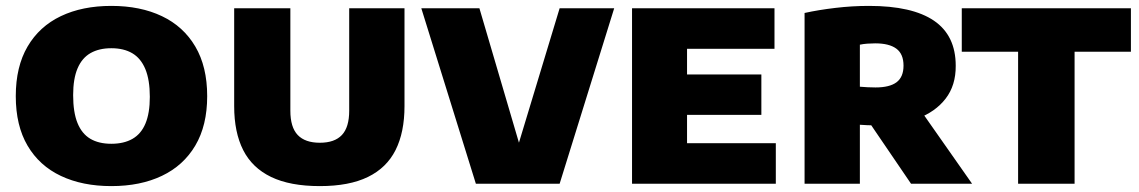

<svg xmlns="http://www.w3.org/2000/svg" viewBox="-20 -623 3861 651"><path d="M357.5 8Q259.5 8 186.5 -26.5Q113.5 -61 73.5 -129Q33.5 -197 33.5 -297Q33.5 -397 73.5 -465.2Q113.5 -533.5 186.2 -568.2Q259 -603 357.5 -603Q456 -603 529 -568.2Q602 -533.5 642.2 -465.2Q682.5 -397 682.5 -297Q682.5 -197.5 642.2 -129.5Q602 -61.5 529 -26.8Q456 8 357.5 8ZM357.5 -135.5Q400 -135.5 429.2 -152.2Q458.5 -169 473.2 -204.2Q488 -239.5 488 -294.5Q488 -352 472.8 -388.8Q457.5 -425.5 428.5 -442.5Q399.5 -459.5 357.5 -459.5Q316 -459.5 287 -443Q258 -426.5 243 -391.2Q228 -356 228 -300.5Q228 -242 242.8 -205.8Q257.5 -169.5 286.2 -152.5Q315 -135.5 357.5 -135.5Z M1064.5 8Q963.5 8 899.2 -23Q835 -54 804.5 -114.2Q774 -174.5 774 -263V-595H964.5V-247.5Q964.5 -191.5 989.5 -165.2Q1014.5 -139 1064.5 -139Q1114.5 -139 1139.2 -165.2Q1164 -191.5 1164 -247.5V-595H1351.5V-263Q1351.5 -174.5 1321.2 -114.2Q1291 -54 1227.5 -23Q1164 8 1064.5 8Z M1593.5 0 1408.5 -595H1605.5L1760.5 -68H1718L1877.5 -595H2062.5L1877.5 0Z M2123 0V-595H2606V-457.5H2309.5V-137.5H2610.5V0ZM2234.5 -233.5V-370.5H2561.5V-233.5Z M2708 0V-579Q2755.5 -589.5 2812.5 -596.2Q2869.5 -603 2926.5 -603Q3073 -603 3146.8 -552.8Q3220.5 -502.5 3220.5 -400Q3221 -333.5 3186.2 -288.5Q3151.5 -243.5 3090 -220.8Q3028.5 -198 2947 -198Q2934 -198 2921 -198.5Q2908 -199 2895.5 -200V0ZM3069 0 2884.5 -271H3086L3276 0ZM2948.5 -326.5Q2996.5 -326.5 3020 -344.2Q3043.5 -362 3043.5 -400.5Q3043.5 -440 3019.2 -458Q2995 -476 2947.5 -476Q2934.5 -476 2920.8 -475Q2907 -474 2895.5 -471.5V-329Q2910.5 -328 2921.8 -327.2Q2933 -326.5 2948.5 -326.5Z M3432 0V-447.5H3241V-595H3814.5V-447.5H3623.5V0Z"/></svg>

Font: Encode Sans SC ExtraBold
Style: Regular
Weight: 800
Version: Version 3.002